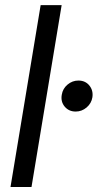

<svg xmlns="http://www.w3.org/2000/svg" viewBox="-20 -748 390 768"><path d="M226.6 -727.5 106 0H22L142.6 -727.5ZM282.7 -301.8Q255.4 -301.8 238.8 -321.5Q222.2 -341.3 227.1 -369.1Q231 -393.6 250.2 -409.7Q269.5 -425.8 293.5 -425.8Q321.3 -425.8 337.4 -406Q353.5 -386.2 349.6 -358.9Q345.7 -334.5 326.4 -318.1Q307.1 -301.8 282.7 -301.8Z"/></svg>

Font: Inter 28pt
Style: Italic
Weight: 400
Italic angle: -9.3988°
Designer: Rasmus Andersson
Foundry: rsms
Version: Version 4.001;git-66647c0bb